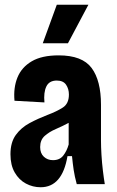

<svg xmlns="http://www.w3.org/2000/svg" viewBox="-20 -775 494 808"><path d="M151 13Q118 13 89 -2.5Q60 -18 42 -49Q24 -80 24 -126Q24 -176 46.5 -207Q69 -238 104.5 -257Q140 -276 179 -291Q219 -306 244.5 -322.5Q270 -339 270 -377Q270 -401 258 -418.5Q246 -436 219 -436Q187 -436 175 -411Q163 -386 167 -344L41 -351Q36 -406 53.5 -449Q71 -492 113.5 -517Q156 -542 227 -542Q326 -542 365.5 -489Q405 -436 405 -334V-183Q405 -157 407 -123.5Q409 -90 413 -57Q417 -24 421 0H303Q294 -33 290 -60Q286 -87 283 -118H264Q242 13 151 13ZM203 -101Q231 -101 246 -120Q261 -139 269 -167V-258Q243 -244 215 -232Q187 -220 168 -203Q149 -186 149 -156Q149 -130 164.5 -115.5Q180 -101 203 -101ZM266 -593H160L219 -755H352Z"/></svg>

Font: Bricolage Grotesque 12pt Condensed Bricolage Grotesque 10pt Condensed Regular
Style: Bold
Weight: 700
Width: 3
Designer: Mathieu Triay
Foundry: Atelier Triay
Version: Version 1.001; ttfautohint (v1.8.4.7-5d5b);gftools[0.9.33.de